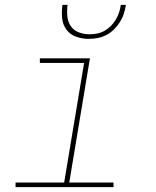

<svg xmlns="http://www.w3.org/2000/svg" viewBox="-20 -770 640 790"><path d="M44 0V-19H244L326 -511H144V-530H350L265 -19H447V0ZM345 -610Q318 -610 293 -619Q268 -628 253 -648.5Q238 -669 235.5 -696Q233 -723 237 -750H258Q255 -727 257 -704Q259 -681 271 -663Q283 -645 304 -637Q325 -629 348 -629Q364 -629 379.5 -632Q395 -635 409.5 -643Q424 -651 436 -663Q448 -675 456.5 -689.5Q465 -704 470 -719Q475 -734 477 -750H498Q495 -731 489.5 -713.5Q484 -696 473.5 -679.5Q463 -663 449 -649Q435 -635 417.5 -626Q400 -617 381.5 -613.5Q363 -610 345 -610Z"/></svg>

Font: Iosevka Curly Slab ThExObl
Style: Regular
Weight: 100
Width: 7
Italic angle: -9°
Monospace: yes
Designer: Belleve Invis
Foundry: Belleve Invis
Version: Version 11.1.0; ttfautohint (v1.8.3)